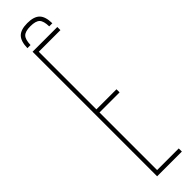

<svg xmlns="http://www.w3.org/2000/svg" viewBox="-314 -890 872 872"><g transform="rotate(-45 122.0 -454.5)"><path d="M60 0V-800H219V-780H80V-410H209V-390H80V-20H219V0ZM135 -909Q177 -909 195.8 -890.2Q214.5 -871.5 215 -828H195Q194.5 -862.5 181.8 -875.8Q169 -889 135 -889Q101.5 -889 88.8 -875.8Q76 -862.5 75 -828H55Q56 -871.5 74.5 -890.2Q93 -909 135 -909Z"/></g></svg>

Font: Big Shoulders Thin
Style: Regular
Weight: 100
Designer: Patric King
Foundry: XO Type Co
Version: Version 2.002